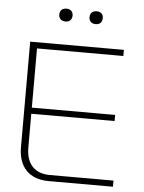

<svg xmlns="http://www.w3.org/2000/svg" viewBox="-57 -892 701 937"><g transform="rotate(5 293.0 -423.0)"><path d="M68 -670V-153C68 -56 122 0 217 0H532V-30H220C145 -30 104 -75 104 -155V-320H512V-350H104V-640H527V-670ZM198 -814C198 -796 209 -783 231 -783C252 -783 262 -796 263 -814V-815C263 -834 250 -846 231 -846C209 -846 198 -833 198 -815ZM346 -814C346 -796 357 -783 379 -783C400 -783 410 -796 411 -814V-815C411 -834 399 -846 379 -846C357 -846 346 -833 346 -815Z"/></g></svg>

Font: LT Wave Alt Thin
Style: Regular
Weight: 100
Designer: Daniel Lyons
Version: Version 2.5 (Glyphs App)